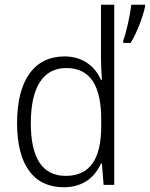

<svg xmlns="http://www.w3.org/2000/svg" viewBox="-20 -780 632 810"><path d="M249 10C333 10 381 -35 406 -90H410L417 0H462V-760H406V-535C406 -508 408 -473 410 -443H406C382 -498 331 -542 252 -542C126 -542 52 -444 52 -261C52 -84 122 10 249 10ZM592 -752V-760H534C530 -722 512 -638 500 -610V-599H531C557 -640 583 -709 592 -752ZM257 -38C157 -38 110 -116 110 -260C110 -411 161 -493 260 -493C362 -493 407 -416 407 -276V-248C407 -113 362 -38 257 -38Z"/></svg>

Font: Noto Sans Khmer SemiCondensed Light
Style: Regular
Weight: 300
Width: 4
Designer: Danh Hong and the Monotype Design Team
Foundry: Monotype Imaging Inc.
Version: Version 2.004